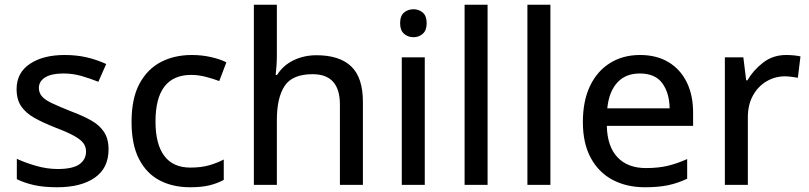

<svg xmlns="http://www.w3.org/2000/svg" viewBox="-20 -780 3413 810"><path d="M438 -150Q438 -71 380 -30.5Q322 10 221 10Q165 10 124.5 1Q84 -8 51 -24V-110Q85 -94 131.5 -80.5Q178 -67 223 -67Q287 -67 315 -87Q343 -107 343 -141Q343 -160 332.5 -175Q322 -190 294 -206Q266 -222 213 -242Q162 -262 125.5 -282.5Q89 -303 69.5 -331.5Q50 -360 50 -404Q50 -473 106 -510.5Q162 -548 253 -548Q303 -548 346 -538Q389 -528 428 -510L395 -435Q360 -449 323.5 -459.5Q287 -470 248 -470Q197 -470 170.5 -453.5Q144 -437 144 -409Q144 -389 156.5 -374Q169 -359 198.5 -345Q228 -331 278 -311Q329 -292 364.5 -272Q400 -252 419 -223Q438 -194 438 -150Z M782 10Q709 10 653.5 -19Q598 -48 566.5 -109Q535 -170 535 -266Q535 -365 568.5 -427Q602 -489 659 -518.5Q716 -548 789 -548Q832 -548 871 -539Q910 -530 935 -517L905 -438Q879 -448 847.5 -456Q816 -464 787 -464Q636 -464 636 -267Q636 -172 673 -122.5Q710 -73 783 -73Q828 -73 861.5 -82.5Q895 -92 924 -107V-21Q896 -6 863 2Q830 10 782 10Z M1148 -548Q1148 -525 1146.5 -502.5Q1145 -480 1143 -464H1149Q1175 -505 1219 -526Q1263 -547 1315 -547Q1412 -547 1461.5 -500Q1511 -453 1511 -350V0H1414V-339Q1414 -467 1299 -467Q1213 -467 1180.5 -417Q1148 -367 1148 -274V0H1051V-760H1148Z M1772 -538V0H1675V-538ZM1725 -741Q1747 -741 1763.5 -727Q1780 -713 1780 -682Q1780 -652 1763.5 -637.5Q1747 -623 1725 -623Q1701 -623 1684.5 -637.5Q1668 -652 1668 -682Q1668 -713 1684.5 -727Q1701 -741 1725 -741Z M2037 0H1940V-760H2037Z M2302 0H2205V-760H2302Z M2680 -548Q2750 -548 2800 -518Q2850 -488 2877 -433.5Q2904 -379 2904 -305V-249H2540Q2542 -162 2585 -116.5Q2628 -71 2705 -71Q2757 -71 2797 -80.5Q2837 -90 2879 -109V-26Q2839 -7 2798 1.5Q2757 10 2701 10Q2624 10 2565 -21Q2506 -52 2472.5 -113.5Q2439 -175 2439 -265Q2439 -354 2469 -417Q2499 -480 2553.5 -514Q2608 -548 2680 -548ZM2679 -470Q2619 -470 2584 -431.5Q2549 -393 2542 -323H2805Q2804 -388 2774 -429Q2744 -470 2679 -470Z M3297 -548Q3311 -548 3328 -546.5Q3345 -545 3357 -542L3346 -452Q3334 -454 3319 -456Q3304 -458 3291 -458Q3250 -458 3214 -437Q3178 -416 3156.5 -377Q3135 -338 3135 -285V0H3038V-538H3116L3128 -441H3133Q3158 -484 3199.5 -516Q3241 -548 3297 -548Z"/></svg>

Font: Noto Sans Sundanese Medium
Style: Regular
Weight: 500
Version: Version 2.003